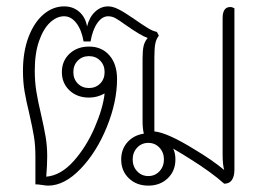

<svg xmlns="http://www.w3.org/2000/svg" viewBox="-20 -576 843 602"><path d="M715 -550V-44Q715 -23 707 -11.5Q699 0 683 0Q643 -36 574 -79Q557 -90 523 -110Q530 -96 530 -76Q530 -40 506 -17Q482 6 445 6Q408 6 384 -17Q360 -40 360 -76Q360 -108 379.5 -130Q399 -152 431 -157Q427 -172 427 -198V-393Q427 -416 430 -430.5Q433 -445 443 -457Q422 -464 375 -497Q353 -513 342 -519Q331 -525 319 -525Q300 -525 285 -503.5Q270 -482 264 -446H242Q236 -482 219.5 -503.5Q203 -525 181 -525Q158 -525 137 -505.5Q116 -486 102.5 -447.5Q89 -409 89 -354Q89 -320 94 -289Q99 -258 109 -216Q118 -177 123 -147.5Q128 -118 128 -86Q128 -58 125 -22Q171 -26 211 -71Q251 -116 277 -176.5Q303 -237 308 -283Q285 -270 259 -270Q222 -270 198 -292.5Q174 -315 174 -350Q174 -385 198 -407.5Q222 -430 259 -430Q299 -430 323 -402.5Q347 -375 347 -328Q347 -257 315 -178Q283 -99 232.5 -46.5Q182 6 131 6Q124 6 112 4Q100 2 91 2V-86Q91 -120 86.5 -147.5Q82 -175 72 -219Q62 -260 57 -289.5Q52 -319 52 -354Q52 -414 69.5 -460Q87 -506 116.5 -531Q146 -556 181 -556Q209 -556 228.5 -539Q248 -522 253 -493Q260 -522 278 -539Q296 -556 319 -556Q333 -556 350.5 -547.5Q368 -539 397 -519Q427 -498 443.5 -488Q460 -478 472 -476L478 -464Q470 -454 467 -439.5Q464 -425 464 -395V-164Q505 -160 589 -108Q646 -74 683 -43Q678 -59 678 -92V-519Q678 -554 702 -554Q708 -554 715 -550ZM308 -350Q308 -372 294 -386Q280 -400 259 -400Q238 -400 224 -386Q210 -372 210 -350Q210 -328 224 -314Q238 -300 259 -300Q280 -300 294 -314Q308 -328 308 -350ZM494 -76Q494 -98 480 -113Q466 -128 445 -128Q424 -128 410 -113Q396 -98 396 -76Q396 -54 410 -39Q424 -24 445 -24Q466 -24 480 -39Q494 -54 494 -76Z"/></svg>

Font: Thasadith
Style: Regular
Weight: 400
Designer: Cadson Demak Co.,Ltd.
Foundry: Cadson Demak Co.,Ltd.
Version: Version 1.000; ttfautohint (v1.6)